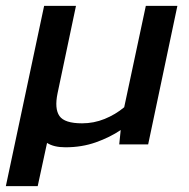

<svg xmlns="http://www.w3.org/2000/svg" viewBox="-44 -494 648 657"><path d="M-24 143 107 -474H216L153 -175Q142 -122 159.5 -97Q177 -72 237 -72Q277 -72 314 -87Q351 -102 381 -127L455 -474H563L463 0H364L369 -49Q332 -24 284 -7Q236 10 180 10Q140 10 117 -5L85 143Z"/></svg>

Font: Kanit
Style: Italic
Weight: 400
Italic angle: -12°
Designer: Katatrad Team
Foundry: CadsonDemak
Version: Version 2.000; ttfautohint (v1.8.3)